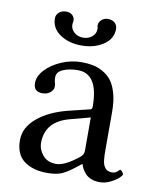

<svg xmlns="http://www.w3.org/2000/svg" viewBox="-75 -681 606 749"><g transform="rotate(10 228.5 -306.5)"><path d="M330.1 -589.8Q330.1 -550.3 294.2 -526.6Q258.3 -502.9 208 -502.9Q157.7 -502.9 122.8 -526.6Q87.9 -550.3 87.9 -589.8Q87.9 -603.5 98.9 -613.3Q109.9 -623 127 -623Q142.6 -623 151.9 -614.3Q161.1 -605.5 161.1 -592.8Q161.1 -587.9 160.2 -585Q159.2 -582 159.2 -577.1Q159.2 -560.1 173.3 -547.1Q187.5 -534.2 209 -534.2Q230 -534.2 244.4 -546.6Q258.8 -559.1 258.8 -576.2Q258.8 -582 257.8 -585Q256.8 -586.9 256.8 -591.8Q256.8 -604.5 267.6 -613.8Q278.3 -623 292 -623Q309.6 -623 319.8 -613.8Q330.1 -604.5 330.1 -589.8ZM293 -232.9 213.9 -211.9Q119.1 -187 119.1 -102.1Q119.1 -75.2 137.9 -53Q156.7 -30.8 190.9 -30.8Q225.1 -30.8 278.8 -74.2Q293 -85 293 -100.1ZM293 -47.9H291L271 -32.2Q237.8 -6.3 217 1.7Q196.3 9.8 162.1 9.8Q105.5 9.8 70.8 -16.1Q36.1 -42 36.1 -98.1Q36.1 -147.9 81.5 -186.3Q127 -224.6 201.2 -243.2L287.1 -264.2Q293 -266.1 293 -275.9Q293 -405.8 211.9 -405.8Q178.7 -405.8 153.8 -395.3Q128.9 -384.8 128.9 -363.8Q128.9 -350.1 130.9 -344.2Q133.8 -338.4 133.8 -326.2Q133.8 -314.5 121.8 -303.7Q109.9 -293 89.8 -293Q55.2 -293 55.2 -328.1Q55.2 -354.5 79.1 -380.4Q103 -406.2 141.6 -422.6Q180.2 -439 220.2 -439Q244.1 -439 264.2 -435.3Q284.2 -431.6 304.7 -420.4Q325.2 -409.2 339.4 -391.1Q353.5 -373 362.3 -342Q371.1 -311 371.1 -270V-121.1Q371.1 -106.9 371.3 -98.6Q371.6 -90.3 372.8 -78.9Q374 -67.4 376.5 -61Q378.9 -54.7 383.3 -48.3Q387.7 -42 394.8 -39.1Q401.9 -36.1 411.1 -36.1Q420.4 -36.1 426.8 -40Q433.1 -43.9 436.5 -47.9Q439.9 -51.8 441.9 -51.8Q444.8 -51.8 450 -45.9Q455.1 -40 455.1 -35.2Q455.1 -31.7 444.6 -21.5Q434.1 -11.2 413.1 -0.7Q392.1 9.8 370.1 9.8Q351.6 9.8 336.9 3.9Q322.3 -2 313.7 -11.5Q305.2 -21 300.3 -29.8Q295.4 -38.6 293 -47.9Z"/></g></svg>

Font: Linux Libertine G
Style: Regular
Weight: 400
Designer: Philipp H. Poll
Foundry: Philipp H. Poll
Version: Version 4.7.5